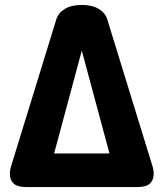

<svg xmlns="http://www.w3.org/2000/svg" viewBox="-20 -757 662 777"><path d="M596 -88Q602 -70 602 -53Q602 -29 587 -14.5Q572 0 536 0H86Q50 0 35 -14.5Q20 -29 20 -53Q20 -70 26 -88L208 -679Q216 -705 242.5 -721Q269 -737 311 -737Q353 -737 379.5 -721Q406 -705 414 -679ZM423 -136 311 -552 199 -136Z"/></svg>

Font: AkaAcidDosis
Style: ExtraBold
Weight: 800
Designer: Edgar Tolentino, Pablo Impallari, Igino Marini, Aka-Acid
Foundry: Edgar Tolentino, Pablo Impallari, Igino Marini, Aka-Acid
Version: Version 1.007